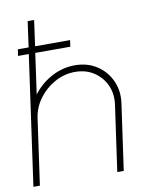

<svg xmlns="http://www.w3.org/2000/svg" viewBox="-94 -813 699 877"><g transform="rotate(-10 255.0 -375.0)"><path d="M451.5 -304.5 408.5 0H378.5L421.5 -304.5Q428.5 -354.5 410 -395Q391.5 -435.5 354.2 -459.8Q317 -484 267.5 -484Q218 -484 173.8 -459.8Q129.5 -435.5 99.5 -395Q69.5 -354.5 62.5 -304.5L19.5 0H-10.5L74 -601H24L28.5 -631H78.5L95 -750H125L108.5 -631H271L266.5 -601H104L77.5 -412.5Q111.5 -458.5 163 -486.2Q214.5 -514 271.5 -514Q329.5 -514 373 -485.8Q416.5 -457.5 438.2 -410Q460 -362.5 451.5 -304.5Z"/></g></svg>

Font: Urbanist Thin
Style: Italic
Weight: 100
Italic angle: -8°
Designer: Corey Hu
Foundry: Corey Hu
Version: Version 1.321; ttfautohint (v1.8.4.7-5d5b)